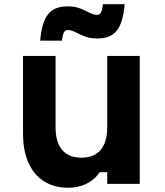

<svg xmlns="http://www.w3.org/2000/svg" viewBox="-20 -881 790 920"><path d="M649.7 0H493.7V-55.9H457.1Q434.8 -20.6 395.4 -1Q356.1 18.6 306.8 18.6Q239.1 18.6 190.6 -12.4Q142 -43.3 116.1 -101.8Q90.3 -160.2 90.3 -241.1V-613.1H246.3V-271.1Q246.3 -200 277.7 -162.7Q309.1 -125.5 369.7 -125.5Q430.8 -125.5 462.3 -162.4Q493.7 -199.3 493.7 -271.1V-613.1H649.7ZM303 -850.5Q334 -850.5 355.5 -843.6Q377 -836.7 399.3 -824.7Q413.1 -817.7 423.9 -813.7Q434.7 -809.7 445.7 -809.7Q457.4 -809.7 463.6 -821.2Q469.7 -832.7 473.7 -861H577.5Q569.8 -772.5 540 -734.6Q510.2 -696.6 447 -696.6Q416 -696.6 394.5 -703.5Q373 -710.3 350.7 -722.4Q336.9 -729.4 326.1 -733.4Q315.3 -737.4 304.3 -737.4Q292.6 -737.4 286.4 -725.9Q280.3 -714.4 276.3 -686.1H172.5Q180.2 -774.5 210 -812.5Q239.8 -850.5 303 -850.5Z"/></svg>

Font: Martian Mono sWd Rg
Style: Regular
Weight: 400
Width: 6
Monospace: yes
Designer: Roman Shamin
Foundry: Evil Martians
Version: Version 1.000